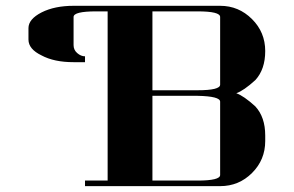

<svg xmlns="http://www.w3.org/2000/svg" viewBox="-20 -635 1002 655"><path d="M77.1 -500V-539.1Q77.1 -569.8 122.1 -592.8Q166.5 -615.2 231 -615.2H731Q794.4 -615.2 839.8 -569.8Q884.8 -524.9 884.8 -460.9Q884.8 -398.4 851.1 -361.8Q811.5 -325.7 786.1 -316.9Q811.5 -308.1 851.1 -272Q884.8 -235.4 884.8 -172.9V-153.8Q884.8 -89.8 839.8 -44.9Q794.9 0 731 0H270V-19H347.2V-596.2H308.1Q231 -596.2 231 -577.1V-481Q231 -464.8 243.2 -454.1Q255.9 -442.9 270 -442.9V-422.9H231Q164.6 -422.9 122.1 -445.8Q77.1 -467.3 77.1 -500ZM500 -19H653.8Q731 -19 731 -38.1V-288.1Q731 -306.6 653.8 -308.1H500ZM500 -327.1H653.8Q731 -327.1 731 -346.2V-577.1Q731 -596.2 653.8 -596.2H500Z"/></svg>

Font: Hjet
Style: Regular
Weight: 400
Designer: T. Christopher White
Version: Version 1.2